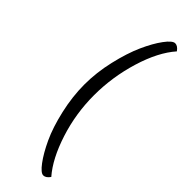

<svg xmlns="http://www.w3.org/2000/svg" viewBox="-308 -744 960 960"><g transform="rotate(45 171.5 -264.0)"><path d="M300 -708Q238 -638 200 -513.5Q162 -389 162 -260Q162 -131 201 -10Q240 111 300 180Q284 203 266 203Q248 203 218.5 163.5Q189 124 160 62Q131 0 110.5 -89.5Q90 -179 90 -264Q90 -349 110.5 -437Q131 -525 159 -587.5Q187 -650 217 -690.5Q247 -731 265.5 -731Q284 -731 300 -708Z"/></g></svg>

Font: Overlock
Style: Regular
Weight: 400
Designer: Dario Muhafara
Foundry: Dario Manuel Muhafara
Version: Version 1.002